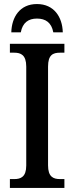

<svg xmlns="http://www.w3.org/2000/svg" viewBox="-20 -931 367 951"><path d="M36 -771H83C92 -819 121 -839 163 -839C206 -839 235 -819 244 -771H291C289 -846 248 -911 163 -911C78 -911 38 -846 36 -771ZM29 0H299V-44H277C243 -44 218 -56 218 -112V-601C218 -659 242 -670 277 -670H299V-714H29V-670H51C83 -670 110 -659 110 -601V-111C110 -55 83 -44 51 -44H29Z"/></svg>

Font: Noto Serif Condensed Medium
Style: Regular
Weight: 500
Width: 3
Designer: Monotype Design Team
Foundry: Monotype Imaging Inc.
Version: Version 2.015